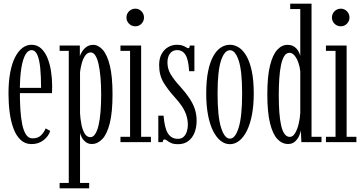

<svg xmlns="http://www.w3.org/2000/svg" viewBox="-20 -770 1964 1040"><path d="M151 10.5Q116 10.5 91.8 -12.2Q67.5 -35 53 -74Q38.5 -113 32.2 -162Q26 -211 26 -263Q26 -328.5 35.5 -378.2Q45 -428 62.2 -461Q79.5 -494 102 -510.8Q124.5 -527.5 150.5 -527.5Q181 -527.5 202.2 -508.2Q223.5 -489 236.8 -456.8Q250 -424.5 256.2 -385Q262.5 -345.5 262.5 -305Q262.5 -295 262.2 -285Q262 -275 261.5 -265.5H80.5V-294H202.5Q202.5 -355 198 -401Q193.5 -447 182.2 -472.8Q171 -498.5 150.5 -498.5Q131.5 -498.5 117.2 -473.2Q103 -448 95.2 -398.8Q87.5 -349.5 87.5 -277Q87.5 -225.5 90.2 -179.2Q93 -133 100.2 -97.2Q107.5 -61.5 121 -41Q134.5 -20.5 156.5 -20.5Q187 -20.5 204 -38.8Q221 -57 227 -74.5L252 -61Q243.5 -32.5 216.2 -11Q189 10.5 151 10.5Z M303 250V221H352.5V-494.5H303V-523.5H412.5V-465.5Q415.5 -475.5 424 -489.8Q432.5 -504 447.8 -515.5Q463 -527 484.5 -527Q512.5 -527 536.5 -500.2Q560.5 -473.5 575 -414.8Q589.5 -356 589.5 -259Q589.5 -161 574.5 -102Q559.5 -43 534 -16.5Q508.5 10 477.5 10Q457.5 10 443.8 -1Q430 -12 422.5 -26.5Q415 -41 413.5 -50.5V221H463V250ZM469.5 -27Q484.5 -27 495.5 -43.8Q506.5 -60.5 513.8 -91Q521 -121.5 524.5 -164Q528 -206.5 528 -257.5Q528 -307 524.5 -348.8Q521 -390.5 514.2 -421.2Q507.5 -452 496.8 -469Q486 -486 471.5 -486Q453 -486 441 -468.2Q429 -450.5 422.5 -425.8Q416 -401 413.5 -379.5V-156Q415 -127 420.8 -97Q426.5 -67 438.5 -47Q450.5 -27 469.5 -27Z M632.5 0V-29H684.5V-494.5H632.5V-523.5H744.5V-29H797.5V0ZM713.5 -627.5Q693 -627.5 679 -641.5Q665 -655.5 665 -675Q665 -695 679 -709Q693 -723 713.5 -723Q732.5 -723 746.2 -709Q760 -695 760 -675Q760 -655.5 746.2 -641.5Q732.5 -627.5 713.5 -627.5Z M945 11Q920 11 906.5 4.5Q893 -2 885.5 -8.2Q878 -14.5 871.5 -14.5Q866 -14.5 863.8 -10.5Q861.5 -6.5 861.5 0H837.5V-143.5H866Q868.5 -112.5 873.8 -89Q879 -65.5 888.2 -49.8Q897.5 -34 911.2 -26Q925 -18 943.5 -18Q963.5 -18 975.2 -29.5Q987 -41 992.2 -58.5Q997.5 -76 997.5 -93.5Q997.5 -119.5 990 -143.8Q982.5 -168 966.5 -192.8Q950.5 -217.5 924.5 -245.5Q890.5 -283 866.2 -322.5Q842 -362 842 -418Q842 -454 855.8 -478.5Q869.5 -503 891.5 -515.2Q913.5 -527.5 938 -527.5Q957.5 -527.5 969.2 -523Q981 -518.5 988.2 -513.8Q995.5 -509 1000 -509Q1004 -509 1005.8 -512.8Q1007.5 -516.5 1008 -523.5H1033V-384.5H1004.5Q1002.5 -415 998 -436.8Q993.5 -458.5 985.2 -472Q977 -485.5 965.8 -492Q954.5 -498.5 939 -498.5Q914.5 -498.5 900.8 -480.2Q887 -462 887 -431.5Q887 -397 904.8 -367.2Q922.5 -337.5 957 -300Q985.5 -268.5 1005.2 -239.2Q1025 -210 1035 -180.2Q1045 -150.5 1045 -116.5Q1045 -79 1033.2 -50.2Q1021.5 -21.5 999 -5.2Q976.5 11 945 11Z M1225.5 11Q1198.5 11 1175.2 -7.2Q1152 -25.5 1134.2 -60.8Q1116.5 -96 1106.8 -147Q1097 -198 1097 -263.5Q1097 -335 1107.5 -385.2Q1118 -435.5 1136 -467Q1154 -498.5 1177 -513Q1200 -527.5 1225.5 -527.5Q1250.5 -527.5 1273.5 -513Q1296.5 -498.5 1314.8 -467Q1333 -435.5 1343.8 -385.2Q1354.5 -335 1354.5 -263.5Q1354.5 -198 1344.5 -147Q1334.5 -96 1316.8 -60.8Q1299 -25.5 1275.5 -7.2Q1252 11 1225.5 11ZM1225.5 -19Q1254.5 -19 1273 -79.2Q1291.5 -139.5 1291.5 -263.5Q1291.5 -386 1273 -442Q1254.5 -498 1225.5 -498Q1196 -498 1177.2 -442Q1158.5 -386 1158.5 -263.5Q1158.5 -139.5 1177.2 -79.2Q1196 -19 1225.5 -19Z M1540.5 10Q1508 10 1482.8 -16.5Q1457.5 -43 1442.8 -102Q1428 -161 1428 -259Q1428 -356 1442.5 -414.8Q1457 -473.5 1481.8 -500.2Q1506.5 -527 1536.5 -527Q1560.5 -527 1575 -516.2Q1589.5 -505.5 1597 -491.5Q1604.5 -477.5 1606.5 -466.5V-721H1552V-750H1667.5V-29H1721.5V0H1612.5L1609.5 -64.5Q1608 -51 1600 -33.5Q1592 -16 1577.5 -3Q1563 10 1540.5 10ZM1550 -28.5Q1566.5 -28.5 1578.5 -48.8Q1590.5 -69 1597.8 -99.2Q1605 -129.5 1606.5 -159V-382.5Q1604.5 -407 1596.2 -430.5Q1588 -454 1575.5 -469Q1563 -484 1548 -484Q1531 -484 1519.8 -466.2Q1508.5 -448.5 1502 -417Q1495.5 -385.5 1492.8 -344.5Q1490 -303.5 1490 -257Q1490 -202 1493.2 -159.5Q1496.5 -117 1503.5 -87.8Q1510.5 -58.5 1522 -43.5Q1533.5 -28.5 1550 -28.5Z M1745.5 0V-29H1797.5V-494.5H1745.5V-523.5H1857.5V-29H1910.5V0ZM1826.5 -627.5Q1806 -627.5 1792 -641.5Q1778 -655.5 1778 -675Q1778 -695 1792 -709Q1806 -723 1826.5 -723Q1845.5 -723 1859.2 -709Q1873 -695 1873 -675Q1873 -655.5 1859.2 -641.5Q1845.5 -627.5 1826.5 -627.5Z"/></svg>

Font: Imbue 24pt Light
Style: Regular
Weight: 300
Designer: Tyler Finck
Foundry: Etcetera Type Company
Version: Version 1.102